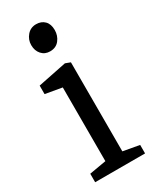

<svg xmlns="http://www.w3.org/2000/svg" viewBox="-182 -749 655 803"><g transform="rotate(-30 145.5 -348.0)"><path d="M26 0V-41L107 -55V-411L27 -425V-466L165 -494L189 -485V-55L267 -41V0ZM137 -568Q112 -568 96.5 -585.5Q81 -603 81 -630Q81 -656 98 -676Q115 -696 142 -696Q167 -696 182.5 -680.5Q198 -665 198 -636Q198 -609 182 -588.5Q166 -568 137 -568Z"/></g></svg>

Font: Faustina Light
Style: Regular
Weight: 400
Version: Version 1.200